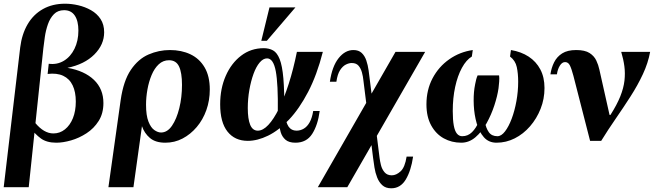

<svg xmlns="http://www.w3.org/2000/svg" viewBox="-22 -760 3538 1036"><path d="M342 -394Q434 -378 485 -329Q536 -280 536 -204Q536 -148 510.5 -107.5Q485 -67 445 -41Q405 -15 361.5 -2.5Q318 10 282 10Q230 10 198.5 -13Q167 -36 139 -74L168 -97Q215 -40 266 -40Q301 -40 328.5 -62Q356 -84 371.5 -122.5Q387 -161 387 -212Q387 -264 370 -299.5Q353 -335 319 -351Q285 -367 235 -361L241 -416Q286 -410 322.5 -432Q359 -454 380 -497Q401 -540 401 -595Q401 -647 381.5 -676Q362 -705 324 -705Q290 -705 269 -683.5Q248 -662 236.5 -629Q225 -596 220 -561Q215 -526 212 -500L133 250H-2L87 -504Q96 -576 127 -629Q158 -682 209.5 -711Q261 -740 329 -740Q364 -740 400.5 -731.5Q437 -723 469 -705Q501 -687 520.5 -657.5Q540 -628 540 -586Q540 -519 487 -466Q434 -413 342 -394Z M895 -490Q957 -490 1005.5 -467Q1054 -444 1082 -396.5Q1110 -349 1110 -277Q1110 -218 1091.5 -166Q1073 -114 1039.5 -74.5Q1006 -35 963 -12.5Q920 10 870 10Q817 10 787 -15.5Q757 -41 744 -79L698 250H563L629 -219Q644 -324 684 -383Q724 -442 779.5 -466Q835 -490 895 -490ZM847 -45Q881 -45 906 -81.5Q931 -118 945.5 -176.5Q960 -235 960 -302Q960 -368 944 -401.5Q928 -435 890 -435Q858 -435 834.5 -413Q811 -391 796 -355Q781 -319 773.5 -277Q766 -235 766 -195Q766 -137 779 -104Q792 -71 811 -58Q830 -45 847 -45Z M1315 0Q1245 0 1205.5 -50Q1166 -100 1166 -197Q1166 -282 1196 -350.5Q1226 -419 1279 -459.5Q1332 -500 1401 -500Q1430 -500 1451.5 -488Q1473 -476 1487 -441Q1501 -406 1507 -337.5Q1513 -269 1512 -155H1477Q1479 -307 1466 -376Q1453 -445 1419 -445Q1398 -445 1379 -422.5Q1360 -400 1346 -361.5Q1332 -323 1323.5 -275Q1315 -227 1315 -177Q1315 -118 1328 -86.5Q1341 -55 1369 -55Q1397 -55 1426 -86Q1455 -117 1483 -173.5Q1511 -230 1536 -308Q1561 -386 1580 -480H1720Q1688 -355 1640.5 -264Q1593 -173 1537.5 -114.5Q1482 -56 1424.5 -28Q1367 0 1315 0ZM1572 10Q1537 10 1518.5 -6Q1500 -22 1492.5 -47Q1485 -72 1482.5 -101Q1480 -130 1477 -155H1512Q1520 -99 1535 -77Q1550 -55 1578 -55Q1599 -55 1617.5 -66Q1636 -77 1649 -100.5Q1662 -124 1668 -161H1703Q1693 -85 1662.5 -37.5Q1632 10 1572 10ZM1572 -720 1418 -540H1388L1432 -720Z M2112 -480H2272L1852 250H1693ZM2172 85H2207Q2196 161 2167.5 208.5Q2139 256 2089 256Q2059 256 2041 239.5Q2023 223 2013 197.5Q2003 172 1998.5 143.5Q1994 115 1991 91L1939 -325Q1937 -347 1931 -369Q1925 -391 1912.5 -405.5Q1900 -420 1876 -420Q1861 -420 1844 -411.5Q1827 -403 1813 -381.5Q1799 -360 1793 -319H1758Q1770 -402 1805 -446Q1840 -490 1885 -490Q1913 -490 1929.5 -474.5Q1946 -459 1954.5 -434Q1963 -409 1967 -380Q1971 -351 1974 -325L2026 91Q2028 108 2033.5 130.5Q2039 153 2053 169.5Q2067 186 2092 186Q2116 186 2139.5 164.5Q2163 143 2172 85Z M2613 -353 2596 -234Q2592 -207 2590.5 -171.5Q2589 -136 2594.5 -102.5Q2600 -69 2615.5 -47Q2631 -25 2662 -25Q2683 -25 2703 -51Q2723 -77 2739 -119.5Q2755 -162 2764.5 -214.5Q2774 -267 2774 -319Q2774 -363 2766.5 -398Q2759 -433 2730 -455L2735 -490Q2790 -481 2830.5 -454.5Q2871 -428 2893.5 -385.5Q2916 -343 2916 -285Q2916 -226 2895 -173Q2874 -120 2838 -78.5Q2802 -37 2755.5 -13.5Q2709 10 2657 10Q2615 10 2589 -19.5Q2563 -49 2550 -95Q2537 -141 2534.5 -191.5Q2532 -242 2538 -284Q2540 -294 2542 -306.5Q2544 -319 2547.5 -331.5Q2551 -344 2555 -353ZM2671 -353Q2673 -340 2671.5 -319.5Q2670 -299 2668 -284Q2662 -242 2645.5 -191.5Q2629 -141 2603.5 -95Q2578 -49 2543.5 -19.5Q2509 10 2467 10Q2415 10 2372.5 -13.5Q2330 -37 2304.5 -83.5Q2279 -130 2279 -197Q2279 -275 2312 -337.5Q2345 -400 2402 -440Q2459 -480 2529 -490L2524 -455Q2494 -437 2470.5 -394Q2447 -351 2434 -291Q2421 -231 2421 -161Q2421 -113 2426.5 -83Q2432 -53 2443.5 -39Q2455 -25 2472 -25Q2503 -25 2525 -47Q2547 -69 2561 -102.5Q2575 -136 2583.5 -171.5Q2592 -207 2596 -234L2613 -353Z M3486 -480Q3475 -420 3447 -360Q3419 -300 3380.5 -240Q3342 -180 3300.5 -120Q3259 -60 3222 0H3162L3267 -140H3272Q3307 -195 3325 -240Q3343 -285 3347.5 -325Q3352 -365 3347 -402.5Q3342 -440 3330 -480ZM3087 -490Q3134 -490 3159 -474Q3184 -458 3195.5 -433.5Q3207 -409 3212 -385L3267 -140L3162 0L3072 -351Q3062 -389 3053 -407Q3044 -425 3027 -425Q3011 -425 2999 -406Q2987 -387 2983 -359H2948Q2953 -394 2968 -424Q2983 -454 3011.5 -472Q3040 -490 3087 -490Z"/></svg>

Font: Brygada 1918
Style: Bold Italic
Weight: 700
Italic angle: -8°
Designer: Mateusz Machalski | Borys Kosmynka | Przemek Hoffer
Foundry: NIEPODLEGLA 2018
Version: Version 3.006